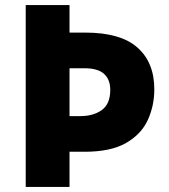

<svg xmlns="http://www.w3.org/2000/svg" viewBox="-20 -734 662 754"><path d="M586 -383Q586 -319 560.5 -263Q535 -207 475 -172.5Q415 -138 312 -138H253V0H81V-714H253V-606H315Q453 -606 519.5 -547.5Q586 -489 586 -383ZM295 -278Q347 -278 380 -302Q413 -326 413 -381Q413 -422 388.5 -444Q364 -466 311 -466H253V-278Z"/></svg>

Font: Noto Sans Meetei Mayek ExtraBold
Style: Regular
Weight: 800
Designer: Monotype Design Team and Neelakash Kshetrimayum
Foundry: Monotype Imaging Inc.
Version: Version 2.002; ttfautohint (v1.8.4.7-5d5b)